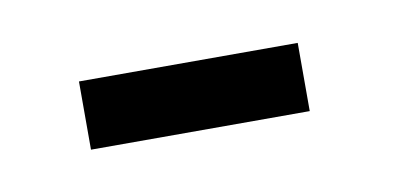

<svg xmlns="http://www.w3.org/2000/svg" viewBox="-26 -768 266 130"><g transform="rotate(-10 107.5 -703.5)"><path d="M180.7 -679.7H30.3V-726.6H180.7Z"/></g></svg>

Font: Greenwashing Machine
Style: Regular
Weight: 400
Designer: Tup Wanders
Foundry: Free font, DO NOT SELL
Version: Version 1.00;August 10, 2023;FontCreator 11.5.0.2430 64-bit